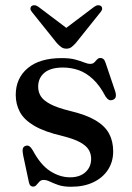

<svg xmlns="http://www.w3.org/2000/svg" viewBox="-20 -700 504 732"><path d="M247 -24Q284.5 -24 306 -43.8Q327.5 -63.5 327.5 -94.5Q327.5 -113.5 318.2 -129Q309 -144.5 285.5 -157.5Q262 -170.5 218 -181.5Q149.5 -197.5 110.5 -220.5Q71.5 -243.5 55.8 -273.2Q40 -303 40 -338Q40 -401.5 85.5 -440Q131 -478.5 215 -478.5Q246.5 -478.5 266.8 -473Q287 -467.5 300.5 -462Q314 -456.5 324 -456.5Q334 -456.5 339.5 -462Q345 -467.5 350 -473.2Q355 -479 363.5 -479Q369.5 -479 374.2 -475Q379 -471 382.5 -460.5L418.5 -354Q423 -341 421.5 -332Q420 -323 410.5 -319.5Q401.5 -316 395 -319.5Q388.5 -323 382.5 -332Q360.5 -374 334.5 -398.2Q308.5 -422.5 279.8 -432.5Q251 -442.5 220 -442.5Q173 -442.5 149.2 -422.5Q125.5 -402.5 125.5 -369.5Q125.5 -349.5 135.5 -333.2Q145.5 -317 172 -303Q198.5 -289 247.5 -277Q308.5 -262.5 344.2 -241.2Q380 -220 395.8 -190.8Q411.5 -161.5 411.5 -122.5Q411.5 -83.5 391.8 -53Q372 -22.5 336 -5.2Q300 12 251.5 12Q221 12 202 5.2Q183 -1.5 170.2 -7.8Q157.5 -14 146.5 -14Q136.5 -14 130.5 -7.8Q124.5 -1.5 119.2 5Q114 11.5 106 11.5Q100 11.5 96 7.5Q92 3.5 90 -6L68.5 -107Q65 -124 66.8 -132.2Q68.5 -140.5 76.5 -143.5Q85 -147 91.8 -142.5Q98.5 -138 105.5 -126Q134.5 -71.5 171.2 -47.8Q208 -24 247 -24ZM253 -578.5 126.5 -674Q119 -679.5 112 -680Q105 -680.5 100 -676.5Q96 -673 96 -667Q96 -661 102 -654L196.5 -536Q205.5 -526 213.8 -520.2Q222 -514.5 233 -514.5Q244.5 -514.5 252.2 -520.2Q260 -526 269 -536L363.5 -654Q369.5 -661 369.5 -667Q369.5 -673 365.5 -676.5Q360.5 -680.5 353.5 -680Q346.5 -679.5 339 -674L212.5 -578.5Z"/></svg>

Font: Fraunces 20pt
Style: Regular
Weight: 400
Version: Version 1.000;[b76b70a41]